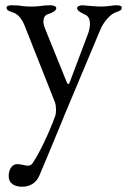

<svg xmlns="http://www.w3.org/2000/svg" viewBox="-20 -425 483 730"><path d="M5 0ZM13 244Q13 225 22 212Q31 199 46 199Q54 199 67.5 202Q81 205 86 205Q98 205 105 194Q124 165 147 117.5Q170 70 190 16Q193 7 193 -7Q193 -25 189 -36L73 -329Q56 -370 28 -378Q16 -382 10.5 -385.5Q5 -389 5 -396Q5 -405 25 -405Q51 -405 64 -402Q82 -400 98 -400Q115 -400 133 -402Q148 -405 174 -405Q181 -405 187.5 -402Q194 -399 194 -394Q194 -387 184.5 -381Q175 -375 165 -372Q154 -369 149.5 -361.5Q145 -354 145 -340Q145 -331 153 -312L234 -112Q236 -106 240 -106Q243 -106 245 -112L314 -295Q317 -302 319.5 -313.5Q322 -325 322 -332Q322 -349 317 -357.5Q312 -366 302 -370Q273 -383 273 -394Q273 -399 279.5 -402Q286 -405 293 -405Q298 -405 316 -403Q352 -400 364 -400Q378 -400 402 -403Q414 -405 423 -405Q443 -405 443 -396Q443 -389 437.5 -385.5Q432 -382 420 -378Q405 -373 388 -354Q371 -335 361 -311L225 13L210 50Q148 200 129 244Q120 264 103 274.5Q86 285 64 285Q42 285 27.5 275Q13 265 13 244Z"/></svg>

Font: EB Garamond
Style: Regular
Weight: 400
Designer: Georg Duffner and Octavio Pardo
Foundry: Georg Duffner
Version: Version 1.000; ttfautohint (v1.6)